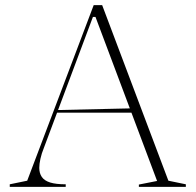

<svg xmlns="http://www.w3.org/2000/svg" viewBox="-20 -728 762 748"><path d="M18 0V-10L86 -24L345 -708H378L636 -24L704 -10V0H521V-9L592 -23L352 -662H342L151 -152Q142 -130 137.5 -109.5Q133 -89 133 -74Q133 -53 143 -38.5Q153 -24 175.5 -17Q198 -10 236 -10V0ZM192 -289V-299L498 -306V-289Z"/></svg>

Font: Kalnia Thin ExtraLight
Style: Regular
Weight: 250
Version: Version 1.105